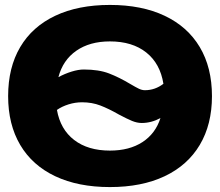

<svg xmlns="http://www.w3.org/2000/svg" viewBox="-20 -746 893 779"><path d="M13 -356Q13 -472 62 -555Q111 -638 204 -682Q297 -726 426 -726Q555 -726 648 -682Q741 -638 790.5 -555Q840 -472 840 -356Q840 -241 790.5 -158Q741 -75 648 -31Q555 13 426 13Q297 13 204 -31Q111 -75 62 -158Q13 -241 13 -356ZM426 -135Q505 -135 558 -169.5Q611 -204 631 -267Q594 -247 555 -247Q536 -247 515.5 -255.5Q495 -264 463 -281Q421 -305 387 -318Q353 -331 313 -331Q285 -331 258 -322.5Q231 -314 211 -300Q225 -221 281 -178Q337 -135 426 -135ZM320 -464Q381 -464 422.5 -448Q464 -432 509 -405Q531 -392 543.5 -386Q556 -380 568 -380Q609 -380 643 -406Q630 -488 573.5 -533Q517 -578 426 -578Q344 -578 289.5 -540Q235 -502 217 -433Q243 -447 270.5 -455.5Q298 -464 320 -464Z"/></svg>

Font: Non Bureau Extended
Style: Bold
Weight: 700
Width: 7
Designer: Jona Saucedo
Foundry: Non Foundry
Version: Version 1.000; ttfautohint (v1.8.4)